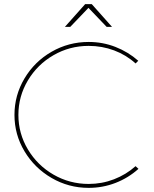

<svg xmlns="http://www.w3.org/2000/svg" viewBox="-20 -906 745 929"><path d="M409 -684Q317 -684 239 -639Q161 -594 115 -517Q69 -440 69 -350Q69 -260 115 -183Q161 -106 239 -61Q317 -16 409 -16Q473 -16 531.5 -38.5Q590 -61 636 -102L650 -89Q601 -45 539 -21Q477 3 409 3Q312 3 229.5 -45Q147 -93 98.5 -174Q50 -255 50 -350Q50 -445 98.5 -526.5Q147 -608 229.5 -655.5Q312 -703 409 -703Q477 -703 538.5 -679Q600 -655 649 -612L636 -599Q591 -640 532.5 -662Q474 -684 409 -684ZM496 -776 408 -868 320 -776H294L392 -886H424L522 -776Z"/></svg>

Font: Montserrat-Arabic Thin
Style: Regular
Weight: 250
Designer: Mohamed Gaber
Foundry: Kief Type Foundry
Version: Version 5.008